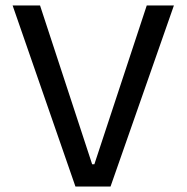

<svg xmlns="http://www.w3.org/2000/svg" viewBox="-20 -680 680 700"><path d="M255 0 26 -660H126L316 -81H324L515 -660H614L383 0Z"/></svg>

Font: Bricolage Grotesque 28pt
Style: Regular
Weight: 400
Version: Version 1.001;gftools[0.9.33.dev8+g029e19f]